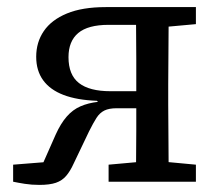

<svg xmlns="http://www.w3.org/2000/svg" viewBox="-20 -512 614 541"><path d="M278 -492H532V-444L422 -434L401 -442H286Q228 -442 200.5 -419Q173 -396 173 -351Q173 -301 202.5 -278Q232 -255 291 -255H393V-207H309Q287 -207 274 -200.5Q261 -194 252 -180Q243 -166 231 -142L187 -50Q178 -30 166.5 -16.5Q155 -3 137.5 3Q120 9 91 9Q69 9 50 6Q31 3 17 0V-48L130 -57L91 -29L137 -133Q151 -164 168 -183.5Q185 -203 207 -212.5Q229 -222 256 -225L253 -228Q197 -230 159 -244.5Q121 -259 101.5 -286Q82 -313 82 -352Q82 -393 103.5 -424.5Q125 -456 168.5 -474Q212 -492 278 -492ZM363 0Q363 -31 363.5 -68Q364 -105 364 -144.5Q364 -184 364 -218V-261Q364 -302 364 -344Q364 -386 363.5 -424Q363 -462 363 -492H456Q455 -462 455 -424.5Q455 -387 454.5 -348Q454 -309 454 -274V-218Q454 -184 454.5 -144.5Q455 -105 455 -68Q455 -31 456 0ZM286 0V-48L397 -58H425L532 -48V0Z"/></svg>

Font: Source Serif 4
Style: Regular
Weight: 400
Designer: Frank Grießhammer
Foundry: Adobe Systems Incorporated
Version: Version 4.004;hotconv 1.0.116;makeotfexe 2.5.65601